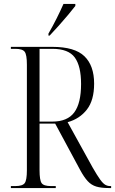

<svg xmlns="http://www.w3.org/2000/svg" viewBox="-20 -951 582 971"><path d="M35 0V-10H58Q94 -10 105 -25Q116 -40 116 -90V-624Q116 -674 105 -689Q94 -704 58 -704H35V-714H245Q358 -714 407 -666.5Q456 -619 456 -528Q456 -444 419.5 -397Q383 -350 322 -333L449 -103Q472 -63 486.5 -43Q501 -23 512.5 -16.5Q524 -10 537 -10H542V0H531Q492 0 467 -7.5Q442 -15 423.5 -35Q405 -55 385 -92L259 -326H180V-90Q180 -40 190.5 -25Q201 -10 237 -10H262V0ZM244 -336Q321 -336 355.5 -382.5Q390 -429 390 -526Q390 -617 358 -660.5Q326 -704 245 -704H180V-336ZM225 -781Q247 -819 266.5 -858Q286 -897 301 -931H361V-921Q348 -904 325.5 -877Q303 -850 277.5 -821.5Q252 -793 231 -771H225Z"/></svg>

Font: Noto Serif Display Condensed Light
Style: Regular
Weight: 300
Width: 3
Designer: Monotype Design Team
Foundry: Monotype Imaging Inc.
Version: Version 2.009